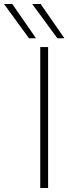

<svg xmlns="http://www.w3.org/2000/svg" viewBox="-121 -934 340 954"><path d="M79 0V-700H118V0ZM164 -744 39 -914H81L199 -744ZM23 -744 -101 -914H-60L58 -744Z"/></svg>

Font: Georama ExtraCondensed Thin ExtraLight
Style: Regular
Weight: 250
Version: Version 1.001